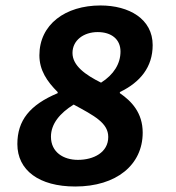

<svg xmlns="http://www.w3.org/2000/svg" viewBox="-20 -667 640 699"><path d="M253.9 12C403.8 12 499.5 -66.9 499.5 -184.1C499.5 -256.9 458.2 -299.2 416.4 -327.8V-331.8C490.4 -367.5 535.8 -422.6 535.8 -502.8C535.8 -597.8 450.3 -647.1 345.9 -647.1C217.7 -647.1 123.4 -577.9 123.4 -465.6C123.4 -411.6 150.9 -370.7 190 -331.8V-327.8C88.2 -285 43.2 -228.4 43.2 -142.5C43.2 -47.2 122 12 253.9 12ZM347.9 -366.1C291.3 -394.3 243.9 -427.7 243.9 -474.2C243.9 -520.5 284.9 -550.2 335.6 -550.2C386 -550.2 418.7 -523.8 418.7 -479.3C418.7 -435.5 394.5 -395.5 347.9 -366.1ZM263.7 -85C210.7 -85 165.5 -113.1 165.5 -169.2C165.5 -216.4 198.2 -255.2 248.2 -286.3C324.4 -245.1 374.1 -219 374.1 -168.3C374.1 -112 320.9 -85 263.7 -85Z"/></svg>

Font: Source Code Variable
Style: Italic
Weight: 400
Italic angle: -11°
Monospace: yes
Designer: Paul D. Hunt, Teo Tuominen
Foundry: Adobe Systems Incorporated
Version: Version 1.005;PS 1.0;hotconv 16.6.54;makeotf.lib2.5.65590